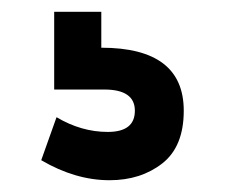

<svg xmlns="http://www.w3.org/2000/svg" viewBox="-20 -152 382 326"><path d="M50 120 76 47Q118 72 163 72Q209 72 209 36Q209 0 157 0H72V-132H152V-71Q292 -71 292 36Q292 97 255.5 125.5Q219 154 166 154Q108 154 50 120Z"/></svg>

Font: Edgecutting Lite Sharp
Style: Medium
Weight: 500
Designer: RandomMaerks (Nguyen Gia Bao)
Version: Version 1.0